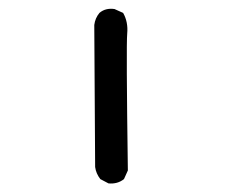

<svg xmlns="http://www.w3.org/2000/svg" viewBox="-20 -424 540 446"><path d="M232 2 213 -8Q203 -21 201 -36L199 -366Q201 -382 211 -394Q225 -406 246 -403L266 -394Q278 -373 275.5 -346Q273 -319 277 -28L268 -8Q253 4 232 2Z"/></svg>

Font: NaniFont Regular
Style: Regular
Weight: 400
Designer: Nanigashitei
Version: Version 1.036